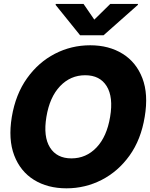

<svg xmlns="http://www.w3.org/2000/svg" viewBox="-20 -977 787 1008"><path d="M329.1 11.7Q230 11.7 158.4 -32.7Q86.9 -77.1 54.7 -161.1Q22.5 -245.1 42 -363.3Q62 -482.4 122.1 -566.4Q182.1 -650.4 268.3 -694.8Q354.5 -739.3 453.6 -739.3Q551.8 -739.3 623.5 -694.8Q695.3 -650.4 727.5 -566.4Q759.8 -482.4 739.7 -363.3Q720.2 -244.1 660.2 -160.4Q600.1 -76.7 513.7 -32.5Q427.2 11.7 329.1 11.7ZM355 -145.5Q432.1 -145.5 486.6 -202.6Q541 -259.8 558.1 -363.3Q575.7 -467.3 540 -524.7Q504.4 -582 427.2 -582Q350.1 -582 295.4 -524.7Q240.7 -467.3 223.6 -363.3Q206.5 -259.8 242.4 -202.6Q278.3 -145.5 355 -145.5ZM418.5 -956.5 475.1 -874 559.1 -956.5H704.6L703.6 -951.2L523.9 -792H400.4L272 -951.2L272.9 -956.5Z"/></svg>

Font: Inter Display Extra Bold
Style: Italic
Weight: 800
Italic angle: -9.39999°
Designer: Rasmus Andersson
Foundry: rsms
Version: Version 4.000;git-4fc901f